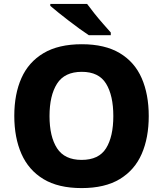

<svg xmlns="http://www.w3.org/2000/svg" viewBox="-20 -951 834 981"><path d="M740 -358Q740 -247 704 -164.5Q668 -82 592 -36Q516 10 397 10Q278 10 202 -36Q126 -82 89.5 -165Q53 -248 53 -359Q53 -470 89.5 -552Q126 -634 202.5 -679.5Q279 -725 398 -725Q516 -725 592 -679.5Q668 -634 704 -551.5Q740 -469 740 -358ZM233 -358Q233 -253 271.5 -193.5Q310 -134 397 -134Q485 -134 522 -193.5Q559 -253 559 -358Q559 -463 522 -523.5Q485 -584 398 -584Q310 -584 271.5 -523.5Q233 -463 233 -358ZM425 -931Q441 -909 463 -881.5Q485 -854 507.5 -828.5Q530 -803 546 -785V-771H434Q414 -784 387 -803.5Q360 -823 331.5 -845Q303 -867 278 -887Q253 -907 237 -921V-931Z"/></svg>

Font: Noto Sans Meetei Mayek ExtraBold
Style: Regular
Weight: 800
Designer: Monotype Design Team and Neelakash Kshetrimayum
Foundry: Monotype Imaging Inc.
Version: Version 2.002; ttfautohint (v1.8.4.7-5d5b)